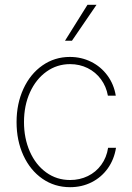

<svg xmlns="http://www.w3.org/2000/svg" viewBox="-20 -778 558 809"><path d="M49.8 -263.7Q49.8 -340.8 78.6 -403.6Q107.4 -466.3 158.7 -502.2Q210 -538.1 274.4 -538.1Q322.8 -538.1 364 -517.6Q405.3 -497.1 432.6 -460Q460 -422.9 467.8 -375H434.6Q427.7 -413.6 405.5 -443.8Q383.3 -474.1 349.4 -491Q315.4 -507.8 275.4 -507.8Q220.2 -507.8 176 -476.3Q131.8 -444.8 106.4 -389.2Q81.1 -333.5 81.1 -263.7Q81.1 -195.3 105.7 -139.4Q130.4 -83.5 174.6 -51.5Q218.8 -19.5 275.4 -19.5Q315.9 -19.5 350.1 -36.1Q384.3 -52.7 406.7 -83.5Q429.2 -114.3 435.5 -155.3H468.8Q460.9 -106 434.1 -68.4Q407.2 -30.8 366 -10Q324.7 10.7 275.4 10.7Q210 10.7 158.7 -24.9Q107.4 -60.5 78.6 -123Q49.8 -185.5 49.8 -263.7ZM348.6 -757.8H386.7L283.2 -606.4H253.9Z"/></svg>

Font: Pretendard GOV Thin
Style: Regular
Weight: 100
Designer: Base glyphs from Inter by Rasmus Andersson; Hangeul glyphs from Noto Sans CJK(Source Han Sans) by Jang Soo-young and Kan
Foundry: Kil Hyung-jin
Version: Version 1.309